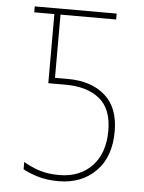

<svg xmlns="http://www.w3.org/2000/svg" viewBox="-52 -756 606 808"><g transform="rotate(5 250.5 -352.0)"><path d="M226 10Q173 10 134.5 -2.5Q96 -15 75 -27V-58Q105 -40 141 -28Q177 -16 226 -16Q312 -16 364 -70Q416 -124 416 -220Q416 -312 363.5 -354.5Q311 -397 221 -397H147V-689H62V-714H408V-689H173V-422H227Q326 -422 384.5 -371Q443 -320 443 -219Q443 -111 382.5 -50.5Q322 10 226 10Z"/></g></svg>

Font: Noto Sans SemiCondensed Thin
Style: Regular
Weight: 100
Width: 4
Designer: Monotype Design Team
Foundry: Monotype Imaging Inc.
Version: Version 2.013; ttfautohint (v1.8.4.7-5d5b)